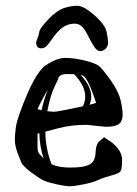

<svg xmlns="http://www.w3.org/2000/svg" viewBox="-20 -643 480 672"><path d="M142.8 -481.7C147.9 -486.7 155.3 -496.3 165 -510.5C174.8 -524.7 185.8 -536.5 198 -545.9C210.2 -555.3 224.6 -560.1 241.2 -560.3C257.8 -560.5 271.6 -549.8 282.5 -528.3C293.4 -506.8 302.3 -490.7 309.3 -480C316.3 -469.2 323.5 -463.9 330.8 -464.1C338.1 -464.3 344.6 -467.2 350.1 -472.9C355.6 -478.6 358.4 -485.4 358.4 -493.2C358.4 -501 356.7 -513.5 353.3 -530.8C349.9 -548 335.5 -567.7 310.3 -589.8C285.1 -612 265 -623 250 -622.8C235 -622.6 219.4 -619.9 203.1 -614.5C186.8 -609.1 168.9 -596.1 149.2 -575.4C129.5 -554.8 119 -540.3 117.7 -532C116.4 -523.7 114.2 -516 111.1 -508.8C108 -501.6 106.4 -496.1 106.4 -492.2C106.4 -488.3 107.7 -484.2 110.4 -480C113 -475.7 117.8 -473.7 124.8 -473.9C131.8 -474 137.8 -476.6 142.8 -481.7ZM145.5 -253.9C153 -292.3 161.8 -321.6 171.9 -341.8C180.7 -359.4 185.1 -369.5 185.1 -372.1C185.1 -372.7 184.9 -373 184.6 -373C185.2 -373.7 187.7 -375.7 192.1 -378.9C196.5 -382.2 204.3 -383.8 215.6 -383.8C226.8 -383.8 234.7 -383.6 239.3 -383.3C265.3 -356.3 278.3 -330.2 278.3 -305.2C278.3 -293.5 275.6 -282.1 270 -271C257.3 -268.4 239 -264.6 215.1 -259.5C191.2 -254.5 175.9 -252 169.4 -252C162.9 -252 154.9 -252.6 145.5 -253.9ZM229 -56.6H221.7C196.9 -57 176.6 -60.7 160.6 -67.9C146.3 -105 139 -143.1 138.7 -182.1C139.3 -182.5 154.6 -186.5 184.6 -194.3C214.5 -202.1 247.4 -206.1 283.2 -206.1L349.6 -199.2C372.4 -199.2 388 -202.6 396.5 -209.2C404.9 -215.9 409.2 -226.6 409.2 -241.2C409.2 -255.9 406.7 -273.4 401.6 -293.9C396.6 -314.5 384.8 -337.7 366.2 -363.8C347.7 -389.8 334.1 -406.1 325.7 -412.6C317.2 -419.1 300.4 -425.4 275.1 -431.4C249.9 -437.4 227.6 -440.4 208.3 -440.4C188.9 -440.4 166.1 -431.7 139.9 -414.3C113.7 -396.9 83.8 -342.3 50.3 -250.5C40.2 -222.2 35 -202.1 34.7 -190.4L32.2 -166V-148.9C32.2 -140.1 35 -127.1 40.5 -109.9L55.7 -71.8C63.2 -61 75.8 -49.2 93.5 -36.4C111.2 -23.5 124.7 -15.1 133.8 -11C142.9 -6.9 157.6 -2.6 177.7 2C197.9 6.5 213.3 8.8 223.9 8.8C234.5 8.8 250.7 6.6 272.7 2.2C294.7 -2.2 311.8 -7.3 324.2 -13.2C336.6 -19 352.1 -24.3 370.6 -29.1C389.2 -33.8 399.9 -39.1 402.8 -45.2C405.8 -51.2 407.2 -64.3 407.2 -84.5C407.2 -104.7 395.8 -124.2 373 -143.1L372.6 -143.6L344.2 -162.6L328.1 -148.9C319.7 -142.1 315.1 -128.7 314.5 -108.6C313.8 -88.6 307 -75 293.9 -67.6C280.9 -60.3 259.3 -56.6 229 -56.6ZM147.5 -329.1C137.7 -304.7 130.4 -280.8 125.5 -257.3C119 -258.6 114.4 -259.9 111.8 -261.2C114.1 -267.4 119.4 -278.4 127.7 -294.2C136 -310 142.6 -321.6 147.5 -329.1ZM111.3 -129.4V-175.3L117.7 -176.8C118.3 -146.8 123.2 -117.5 132.3 -88.9C121.9 -99 115.8 -106.2 114 -110.6C112.2 -115 111.3 -121.3 111.3 -129.4ZM269 -378.9C272.9 -377.9 278.4 -371.9 285.4 -360.8C292.4 -349.8 302.7 -323.9 316.4 -283.2C312.8 -281.6 308.4 -280.1 303.2 -278.8L293.5 -276.4C297.4 -285.8 299.3 -295.4 299.3 -305.2C299.3 -329.3 286.9 -354.5 262.2 -380.9C262.9 -380.5 265.1 -379.9 269 -378.9Z"/></svg>

Font: Drukaatie burti
Style: Regular
Weight: 400
Version: Version 0.14.4